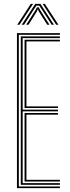

<svg xmlns="http://www.w3.org/2000/svg" viewBox="-20 -971 362 991"><path d="M67.5 0V-800H289.2V-791.5H77.2V-8.5H289.2V0ZM106.8 -34.2V-387.8H279.2V-379.2H116.5V-42.8H289.2V-34.2ZM87.2 -17V-783H289.2V-774.2H97V-405H279.2V-396.2H97V-25.8H289.2V-17ZM106.8 -413.5V-765.8H289.2V-757.2H116.5V-422H279.2V-413.5ZM69 -843.2 139 -951H150.8L80.5 -843.2ZM92 -843.2 162 -951H188.8L258.5 -843.2H246.8L193.5 -925.8L182.2 -942.2H168.5L157 -925.5L104 -843.2ZM115.2 -843.2 163.5 -919.2 171 -933.2H179.8L187.2 -919.2L235.5 -843.2H223.8L179.2 -913.8L176.5 -922.5H174.2L171.5 -913.8L127 -843.2ZM270 -843.2 200 -951H211.5L281.8 -843.2Z"/></svg>

Font: Big Shoulders Inline Text Thin ExtraLight
Style: Regular
Weight: 250
Version: Version 2.002